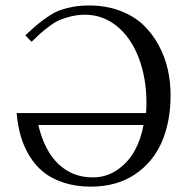

<svg xmlns="http://www.w3.org/2000/svg" viewBox="-20 -678 684 710"><path d="M96.7 -523.4 73.7 -547.4Q101.1 -572.8 118.4 -587.4Q135.7 -602.1 158.7 -617.4Q181.6 -632.8 202.4 -640.4Q223.1 -647.9 250 -652.8Q276.9 -657.7 309.6 -657.7Q372.1 -657.7 423.3 -638.4Q474.6 -619.1 508.8 -586.9Q543 -554.7 566.4 -511.5Q589.8 -468.3 600.3 -421.9Q610.8 -375.5 610.8 -326.2Q610.8 -227.5 577.9 -152.1Q544.9 -76.7 477.5 -32.2Q410.2 12.2 315.9 12.2Q260.3 12.2 215.1 -2.7Q169.9 -17.6 139.6 -42.5Q109.4 -67.4 88.1 -102.8Q66.9 -138.2 56.2 -176.8Q45.4 -215.3 41.5 -259.8H520Q521.5 -276.4 521.5 -296.9Q521.5 -389.2 493.2 -463.6Q464.8 -538.1 412.8 -580.8Q360.8 -623.5 294.4 -623.5Q267.1 -623.5 242.4 -617.4Q217.8 -611.3 200.2 -603.8Q182.6 -596.2 161.6 -580.3Q140.6 -564.5 129.2 -554.2Q117.7 -543.9 96.7 -523.4ZM121.6 -215.8Q144.5 -120.1 196.5 -71Q248.5 -22 322.8 -22Q373.5 -22 414.1 -50Q454.6 -78.1 478 -120.8Q501.5 -163.6 510.7 -215.8Z"/></svg>

Font: Libertinage
Style: l
Weight: 400
Designer: OSP
Foundry: OSP
Version: Version 1.0; 2008; OFL relea